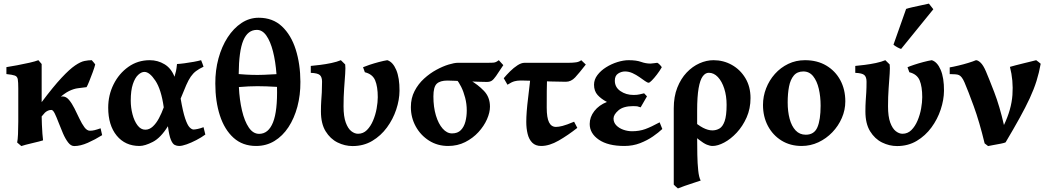

<svg xmlns="http://www.w3.org/2000/svg" viewBox="-20 -808 5916 1082"><path d="M497.1 -468.8Q501 -465.3 509.3 -454.6Q517.6 -443.8 516.6 -444.8Q512.7 -428.7 502.7 -401.4Q492.7 -374 482.7 -349.4Q472.7 -324.7 467.8 -316.9Q442.4 -313.5 419.4 -310.8Q396.5 -308.1 369.6 -295.2Q342.8 -282.2 305.9 -249Q269 -215.8 214.8 -151.9Q214.8 -133.3 216.1 -106.4Q217.3 -79.6 219 -54.9Q220.7 -30.3 222.7 -17.1Q216.3 -14.6 199.5 -10.5Q182.6 -6.3 162.4 -1.5Q142.1 3.4 124.8 7.8Q107.4 12.2 100.1 15.1L76.7 -4.9Q80.1 -20.5 81.5 -52.2Q83 -84 83 -123Q83 -171.9 83 -219.2Q83 -266.6 83 -309.1Q83 -344.7 80.3 -360.8Q77.6 -377 63.7 -382.1Q49.8 -387.2 16.1 -390.6V-429.7Q40.5 -433.6 76.7 -440.2Q112.8 -446.8 146.5 -454.6Q180.2 -462.4 196.3 -468.8L214.8 -447.3Q214.8 -447.3 214.8 -428.7Q214.8 -410.2 214.8 -381.8Q214.8 -353.5 214.8 -323.2Q214.8 -293 214.8 -268.1Q214.8 -243.2 214.8 -232.4Q281.2 -320.8 326.7 -369.4Q372.1 -418 403.1 -439Q434.1 -460 456.1 -464.4Q478 -468.8 497.1 -468.8ZM555.7 -46.4Q516.1 -21.5 474.6 -3.2Q433.1 15.1 398.4 15.1Q379.4 15.1 363.8 -5.4Q348.1 -25.9 335 -56.2Q321.8 -86.4 310.3 -116.9Q298.8 -147.5 288.8 -168Q278.8 -188.5 269.5 -188.5Q250 -188.5 232.4 -172.6Q214.8 -156.7 202.4 -136.5Q189.9 -116.2 184.6 -103Q184.6 -103 168.9 -105Q153.3 -106.9 147 -115.7Q168.5 -168.5 197.3 -198.5Q226.1 -228.5 254.6 -242.7Q283.2 -256.8 304.7 -260.7Q326.2 -264.6 332.5 -264.6Q352.5 -264.6 368.9 -245.1Q385.3 -225.6 399.7 -196.8Q414.1 -168 427.7 -139.2Q441.4 -110.4 455.8 -90.8Q470.2 -71.3 486.8 -71.3Q500 -71.3 512.9 -74.5Q525.9 -77.6 546.9 -85Q547.9 -79.6 551.3 -65.4Q554.7 -51.3 555.7 -46.4Z M766.1 14.6Q685.5 14.6 637.7 -43.7Q589.8 -102.1 589.8 -201.2Q589.8 -272 620.1 -332.8Q650.4 -393.6 703.4 -431.2Q756.3 -468.8 824.2 -468.8Q869.1 -468.8 907 -446Q944.8 -423.3 963.4 -375.5Q968.8 -392.6 971.9 -407.5Q975.1 -422.4 977.5 -447.3Q991.7 -447.8 1018.1 -451.2Q1044.4 -454.6 1071.3 -459.5Q1098.1 -464.4 1113.3 -468.8Q1115.7 -463.9 1120.6 -450.4Q1125.5 -437 1127 -432.1Q1101.1 -419.9 1084.5 -407.2Q1067.9 -394.5 1055.2 -376.2Q1042.5 -357.9 1029.5 -328.4Q1016.6 -298.8 998 -252.4Q1010.7 -178.2 1023.4 -140.6Q1036.1 -103 1048.3 -90.6Q1060.5 -78.1 1070.8 -78.1Q1078.6 -78.1 1094 -81.3Q1109.4 -84.5 1127 -91.3Q1127.9 -86.9 1131.6 -72.3Q1135.3 -57.6 1137.2 -49.8Q1114.7 -33.2 1086.4 -18.6Q1058.1 -3.9 1032 5.4Q1005.9 14.6 989.7 14.6Q976.6 14.6 964.6 8.8Q952.6 2.9 942.9 -20.5Q933.1 -43.9 926.3 -96.7Q885.7 -31.2 841.1 -8.3Q796.4 14.6 766.1 14.6ZM798.8 -77.1Q821.8 -77.1 841.1 -95Q860.4 -112.8 875.7 -141.6Q891.1 -170.4 902.8 -203.1Q888.7 -303.7 855.7 -353.3Q822.8 -402.8 793.9 -402.8Q776.9 -402.8 758.8 -386.2Q740.7 -369.6 728.8 -334Q716.8 -298.3 716.8 -240.7Q716.8 -202.1 726.6 -164.3Q736.3 -126.5 754.9 -101.8Q773.4 -77.1 798.8 -77.1Z M1672.9 -347.2Q1673.3 -272 1655.8 -206.5Q1638.2 -141.1 1605.5 -91.3Q1572.8 -41.5 1526.6 -13.4Q1480.5 14.6 1423.3 14.6Q1347.2 14.6 1296.1 -31.5Q1245.1 -77.6 1219.2 -157.2Q1193.4 -236.8 1193.4 -336.9Q1192.9 -411.6 1211.2 -478.8Q1229.5 -545.9 1262.9 -597.4Q1296.4 -648.9 1341.1 -678.5Q1385.7 -708 1438 -708Q1517.1 -708 1568.8 -659.4Q1620.6 -610.8 1646.5 -529.1Q1672.4 -447.3 1672.9 -347.2ZM1440.4 -53.7Q1492.7 -53.7 1518.6 -118.4Q1544.4 -183.1 1541 -318.4Q1477.5 -322.3 1430.2 -322.3Q1382.8 -322.3 1326.2 -317.4Q1329.6 -245.1 1343.8 -185.1Q1357.9 -125 1382.1 -89.4Q1406.2 -53.7 1440.4 -53.7ZM1427.7 -639.6Q1376 -639.6 1351.1 -580.1Q1326.2 -520.5 1325.2 -390.6Q1370.6 -386.7 1403.6 -386Q1436.5 -385.3 1467.8 -386.5Q1499 -387.7 1538.1 -390.1Q1532.7 -462.4 1518.3 -518.6Q1503.9 -574.7 1481.2 -607.2Q1458.5 -639.6 1427.7 -639.6Z M1966.8 15.1Q1923.3 15.1 1882.3 -5.1Q1841.3 -25.4 1814.9 -68.4Q1788.6 -111.3 1788.6 -180.2Q1788.6 -214.8 1790.3 -238.8Q1792 -262.7 1793.5 -287.4Q1794.9 -312 1794.9 -347.7Q1794.9 -373.5 1782.7 -384.8Q1770.5 -396 1731.4 -397.5V-436.5Q1753.9 -438.5 1785.2 -442.4Q1816.4 -446.3 1847.7 -452.9Q1878.9 -459.5 1900.9 -468.8L1925.3 -444.8Q1927.7 -428.2 1925.3 -392.8Q1922.9 -357.4 1919.4 -310.1Q1916 -262.7 1916 -209Q1916 -151.4 1928.5 -117.4Q1940.9 -83.5 1959.7 -68.8Q1978.5 -54.2 1997.6 -54.2Q2026.9 -54.2 2047.9 -75.2Q2068.8 -96.2 2082.5 -128.7Q2096.2 -161.1 2102.5 -196.5Q2108.9 -231.9 2108.9 -260.3Q2108.9 -319.8 2094.2 -355Q2079.6 -390.1 2036.1 -400.9L2025.9 -429.2Q2038.1 -434.6 2063 -442.9Q2087.9 -451.2 2115.5 -458.5Q2143.1 -465.8 2162.6 -468.8Q2193.8 -459 2212.9 -414.1Q2231.9 -369.1 2231.4 -296.4Q2231 -245.1 2212.9 -190.7Q2194.8 -136.2 2160.6 -89.6Q2126.5 -43 2077.6 -13.9Q2028.8 15.1 1966.8 15.1Z M2723.1 -346.2Q2705.6 -346.2 2673.1 -347.4Q2640.6 -348.6 2605 -350.1Q2569.3 -351.6 2540.8 -352.8Q2512.2 -354 2501.5 -354Q2460.4 -354 2441.4 -336.2Q2422.4 -318.4 2422.4 -264.6Q2422.4 -204.6 2436.5 -157.5Q2450.7 -110.4 2474.6 -83.3Q2498.5 -56.2 2527.3 -56.2Q2559.1 -56.2 2577.1 -74.7Q2595.2 -93.3 2602.8 -122.8Q2610.4 -152.3 2610.4 -185.5Q2610.4 -222.7 2601.3 -257.3Q2592.3 -292 2578.9 -318.8Q2565.4 -345.7 2552.7 -359.4H2552.2Q2553.2 -359.4 2569.6 -360.1Q2585.9 -360.8 2604.5 -360.4Q2623 -359.9 2629.4 -356Q2672.9 -331.5 2707 -296.1Q2741.2 -260.7 2741.2 -207Q2741.2 -174.3 2724.4 -136Q2707.5 -97.7 2676.3 -63.5Q2645 -29.3 2601.6 -7.3Q2558.1 14.6 2505.4 14.6Q2445.3 14.6 2397.7 -15.6Q2350.1 -45.9 2322.8 -95.7Q2295.4 -145.5 2295.4 -204.6Q2295.4 -254.9 2316.2 -294.9Q2336.9 -335 2369.9 -365Q2402.8 -395 2439.5 -414.8Q2476.1 -434.6 2508.3 -444.3Q2540.5 -454.1 2560.1 -454.1Q2601.6 -454.1 2645 -454.1Q2688.5 -454.1 2729 -454.1Q2748.5 -454.1 2758.3 -454.8Q2768.1 -455.6 2774.7 -458.5Q2781.2 -461.4 2791 -468.8L2816.4 -440.9Q2789.6 -399.9 2775.4 -379.6Q2761.2 -359.4 2750.7 -352.8Q2740.2 -346.2 2723.1 -346.2Z M3281.2 -444.3Q3244.1 -396.5 3221.2 -371.8Q3198.2 -347.2 3168.9 -347.2Q3126 -347.2 3081.3 -348.9Q3036.6 -350.6 2997.8 -352.3Q2959 -354 2933.1 -354H2908.2Q2895.5 -354 2879.9 -350.1Q2864.3 -346.2 2839.8 -330.6L2818.8 -367.2Q2834.5 -386.2 2854.7 -406.2Q2875 -426.3 2896.5 -440.2Q2918 -454.1 2936 -454.1Q2977.1 -454.1 3024.4 -454.1Q3071.8 -454.1 3114.5 -454.1Q3157.2 -454.1 3184.1 -454.1Q3208.5 -454.1 3226.6 -456.8Q3244.6 -459.5 3255.4 -468.8ZM3233.4 -87.4Q3181.6 -46.4 3128.7 -15.9Q3075.7 14.6 3029.8 14.6Q2998 14.6 2979.5 -3.9Q2960.9 -22.5 2953.4 -53.5Q2945.8 -84.5 2945.8 -121.1Q2945.8 -173.8 2956.1 -256.1Q2966.3 -338.4 2975.1 -429.2L3065.9 -426.3Q3061.5 -348.1 3061.3 -295.2Q3061 -242.2 3061 -201.7Q3061 -144.5 3074 -118.7Q3086.9 -92.8 3113.3 -92.8Q3127.9 -92.8 3150.1 -98.4Q3172.4 -104 3215.3 -122.1Z M3709.5 -429.2Q3697.3 -407.7 3681.6 -387.5Q3666 -367.2 3653.3 -354.5Q3640.6 -341.8 3635.7 -341.8Q3628.4 -341.8 3615 -351.3Q3601.6 -360.8 3583.5 -373.5Q3565.4 -386.2 3544.7 -395.8Q3523.9 -405.3 3502.4 -405.3Q3481.4 -405.3 3463.1 -393.3Q3444.8 -381.3 3444.8 -353.5Q3444.8 -316.4 3476.3 -294.7Q3507.8 -272.9 3550.3 -272.9Q3570.8 -272.9 3583 -275.9Q3595.2 -278.8 3609.9 -282.2L3626 -265.1L3590.3 -203.1Q3576.7 -208 3570.6 -209Q3564.5 -210 3548.8 -210Q3492.7 -210 3465.1 -186Q3437.5 -162.1 3437.5 -140.1Q3437.5 -117.7 3453.1 -101.6Q3468.8 -85.4 3492.9 -76.9Q3517.1 -68.4 3541.5 -68.4Q3583 -68.4 3616.5 -80.6Q3649.9 -92.8 3697.3 -118.7L3712.4 -81.1Q3691.9 -61.5 3659.9 -39.3Q3627.9 -17.1 3587.2 -1.2Q3546.4 14.6 3498.5 14.6Q3406.2 14.6 3354.7 -20.8Q3303.2 -56.2 3303.2 -109.4Q3303.2 -148.4 3329.3 -182.1Q3355.5 -215.8 3400.4 -233.4Q3367.7 -250.5 3347.7 -272.7Q3327.6 -294.9 3327.6 -330.6Q3327.6 -359.9 3346.7 -385Q3365.7 -410.2 3395.8 -429Q3425.8 -447.8 3459.7 -458.3Q3493.7 -468.8 3522.9 -468.8Q3566.4 -468.8 3592.8 -459.2Q3619.1 -449.7 3646 -449.7Q3649.9 -449.7 3665 -451.7Q3680.2 -453.6 3684.1 -454.1Q3689.5 -452.1 3698 -443.4Q3706.5 -434.6 3709.5 -429.2Z M4209.5 -255.4Q4209.5 -195.8 4187.5 -146.2Q4165.5 -96.7 4131.8 -60.5Q4098.1 -24.4 4061.5 -4.9Q4024.9 14.6 3995.6 14.6Q3981.4 14.6 3963.4 7.3Q3945.3 0 3917.7 -21.7Q3890.1 -43.5 3848.1 -86.9Q3852.5 -90.3 3851.1 -99.1Q3849.6 -107.9 3847.7 -118.2Q3845.7 -128.4 3848.1 -136.2Q3850.6 -144 3862.8 -145.5Q3913.1 -102.5 3941.7 -87.9Q3970.2 -73.2 3994.6 -73.2Q4016.1 -73.2 4034.4 -83.7Q4052.7 -94.2 4063.7 -125.2Q4074.7 -156.2 4074.7 -217.3Q4074.7 -267.6 4061.5 -308.6Q4048.3 -349.6 4025.6 -373.8Q4002.9 -397.9 3974.1 -397.9Q3955.1 -397.9 3940.2 -377.9Q3925.3 -357.9 3917 -311Q3908.7 -264.2 3908.7 -183.6Q3908.7 -157.2 3908.7 -124.5Q3908.7 -91.8 3908.7 -66.2Q3908.7 -40.5 3908.7 -34.7Q3908.7 14.6 3909.7 64.2Q3910.6 113.8 3914.8 152.8Q3918.9 191.9 3928.7 209.5Q3914.1 214.4 3888.7 222.7Q3863.3 231 3838.6 239.5Q3814 248 3800.3 253.9Q3795.4 250 3788.1 243.4Q3780.8 236.8 3776.9 232.4Q3776.9 212.9 3776.9 172.1Q3776.9 131.3 3776.9 79.8Q3776.9 28.3 3776.9 -24.9Q3776.9 -78.1 3776.9 -124Q3776.9 -169.9 3776.9 -197.8Q3776.9 -263.7 3796.9 -314.2Q3816.9 -364.7 3849.6 -399.2Q3882.3 -433.6 3921.9 -451.2Q3961.4 -468.8 4001 -468.8Q4057.1 -468.8 4104.5 -442.1Q4151.9 -415.5 4180.7 -367.4Q4209.5 -319.3 4209.5 -255.4Z M4743.7 -236.8Q4743.7 -188 4724.1 -143.1Q4704.6 -98.1 4670.4 -62.5Q4636.2 -26.9 4591.8 -6.1Q4547.4 14.6 4497.6 14.6Q4433.6 14.6 4384.5 -15.6Q4335.4 -45.9 4307.6 -98.1Q4279.8 -150.4 4279.8 -216.8Q4279.8 -265.1 4297.4 -310.3Q4314.9 -355.5 4346.9 -391.4Q4378.9 -427.2 4422.1 -448Q4465.3 -468.8 4516.6 -468.8Q4585.4 -468.8 4636.5 -438.5Q4687.5 -408.2 4715.6 -356Q4743.7 -303.7 4743.7 -236.8ZM4604.5 -212.4Q4604.5 -264.2 4594.2 -307.9Q4584 -351.6 4562.5 -378.4Q4541 -405.3 4507.3 -405.3Q4472.7 -405.3 4453.4 -382.3Q4434.1 -359.4 4426.5 -320.1Q4418.9 -280.8 4418.9 -231Q4418.9 -179.7 4429.9 -138.4Q4440.9 -97.2 4463.6 -73Q4486.3 -48.8 4521 -48.8Q4568.4 -48.8 4586.4 -90.8Q4604.5 -132.8 4604.5 -212.4Z M5035.2 15.1Q4991.7 15.1 4950.7 -5.1Q4909.7 -25.4 4883.3 -68.4Q4856.9 -111.3 4856.9 -180.2Q4856.9 -214.8 4858.6 -238.8Q4860.4 -262.7 4861.8 -287.4Q4863.3 -312 4863.3 -347.7Q4863.3 -373.5 4851.1 -384.8Q4838.9 -396 4799.8 -397.5V-436.5Q4822.3 -438.5 4853.5 -442.4Q4884.8 -446.3 4916 -452.9Q4947.3 -459.5 4969.2 -468.8L4993.7 -444.8Q4996.1 -428.2 4993.7 -392.8Q4991.2 -357.4 4987.8 -310.1Q4984.4 -262.7 4984.4 -209Q4984.4 -151.4 4996.8 -117.4Q5009.3 -83.5 5028.1 -68.8Q5046.9 -54.2 5065.9 -54.2Q5095.2 -54.2 5116.2 -75.2Q5137.2 -96.2 5150.9 -128.7Q5164.6 -161.1 5170.9 -196.5Q5177.2 -231.9 5177.2 -260.3Q5177.2 -319.8 5162.6 -355Q5147.9 -390.1 5104.5 -400.9L5094.2 -429.2Q5106.4 -434.6 5131.3 -442.9Q5156.2 -451.2 5183.8 -458.5Q5211.4 -465.8 5231 -468.8Q5262.2 -459 5281.2 -414.1Q5300.3 -369.1 5299.8 -296.4Q5299.3 -245.1 5281.2 -190.7Q5263.2 -136.2 5229 -89.6Q5194.8 -43 5146 -13.9Q5097.2 15.1 5035.2 15.1ZM5058.1 -532.2Q5050.3 -534.2 5036.9 -541.5Q5023.4 -548.8 5015.1 -556.2L5086.4 -757.8Q5097.2 -761.7 5123 -767.6Q5148.9 -773.4 5175.8 -779.1Q5202.6 -784.7 5214.8 -787.6L5239.7 -755.9Z M5844.7 -448.7Q5835.9 -398.9 5821.3 -352.1Q5806.6 -305.2 5783.2 -254.6Q5759.8 -204.1 5726.3 -143.6Q5692.9 -83 5647 -5.9Q5642.1 -2.9 5620.6 1.5Q5599.1 5.9 5577.4 9.5Q5555.7 13.2 5548.3 15.1L5528.8 0Q5499.5 -121.6 5467.3 -209.7Q5435.1 -297.9 5415.5 -343.3Q5400.9 -377.4 5384.3 -384.8Q5377 -388.2 5364.5 -389.2Q5352.1 -390.1 5342 -390.1Q5332 -390.1 5332 -390.1V-428.2Q5352.5 -431.6 5381.1 -438.5Q5409.7 -445.3 5436.8 -453.6Q5463.9 -461.9 5480 -468.8Q5491.2 -468.8 5506.1 -454.8Q5521 -440.9 5536.1 -405.8Q5552.2 -368.2 5582.8 -289.1Q5613.3 -210 5637.7 -103.5Q5679.7 -191.4 5685.5 -272.9Q5691.4 -354.5 5671.4 -431.2Q5682.6 -434.6 5703.1 -439.9Q5723.6 -445.3 5746.8 -450.9Q5770 -456.5 5789.8 -461.4Q5809.6 -466.3 5819.3 -468.8Q5823.2 -466.3 5832.8 -458.7Q5842.3 -451.2 5844.7 -448.7Z"/></svg>

Font: Gentium Book Plus
Style: Bold
Weight: 700
Designer: Victor Gaultney, Annie Olsen, Iska Routamaa, Becca Hirsbrunner
Foundry: SIL International
Version: Version 6.101